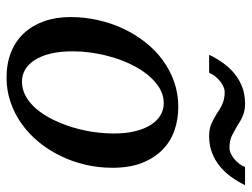

<svg xmlns="http://www.w3.org/2000/svg" viewBox="-108 -622 743 566"><g transform="rotate(90 263.0 -339.5)"><path d="M374 -304.2Q374 -339.8 367.2 -367.2Q360.4 -394.5 348.6 -413.1Q336.9 -431.6 320.6 -441.4Q304.2 -451.2 285.2 -451.2Q252.4 -451.2 224.4 -427.5Q196.3 -403.8 175.8 -365.5Q155.3 -327.1 143.6 -279.1Q131.8 -231 131.8 -182.1Q131.8 -145 138.7 -117.2Q145.5 -89.4 157.7 -70.6Q169.9 -51.8 186 -42.5Q202.1 -33.2 221.2 -33.2Q244.6 -33.2 265.4 -45.2Q286.1 -57.1 303 -77.4Q319.8 -97.7 333 -124.5Q346.2 -151.4 355.5 -181.4Q364.7 -211.4 369.4 -243.2Q374 -274.9 374 -304.2ZM475.1 -299.8Q475.1 -259.3 466.1 -220.5Q457 -181.6 440.2 -147Q423.3 -112.3 399.7 -83.3Q376 -54.2 346.4 -33Q316.9 -11.7 282.2 0.2Q247.6 12.2 209 12.2Q168 12.2 134.8 -1Q101.6 -14.2 78.6 -38.8Q55.7 -63.5 43.2 -98.4Q30.8 -133.3 30.8 -176.8Q30.8 -217.3 39.6 -256.6Q48.3 -295.9 64.7 -331.1Q81.1 -366.2 104.5 -396.2Q127.9 -426.3 157.5 -448Q187 -469.7 221.9 -481.9Q256.8 -494.1 295.9 -494.1Q332 -494.1 364.5 -482.9Q397 -471.7 421.6 -447.8Q446.3 -423.8 460.7 -387.2Q475.1 -350.6 475.1 -299.8ZM526.4 -690.9Q515.6 -668.9 501.7 -649.7Q487.8 -630.4 470 -616Q452.1 -601.6 430.2 -593.3Q408.2 -585 381.3 -585Q360.8 -585 345.7 -591.6Q330.6 -598.1 314.9 -607.9Q308.6 -612.3 302.2 -616.2Q295.9 -620.1 288.3 -623.5Q280.8 -627 271.7 -628.9Q262.7 -630.9 251 -630.9Q244.6 -630.9 236.6 -627.4Q228.5 -624 220.7 -617.9Q212.9 -611.8 206.1 -603.5Q199.2 -595.2 195.3 -585H142.1Q152.3 -606.9 166.3 -626.2Q180.2 -645.5 197.8 -659.9Q215.3 -674.3 237.3 -682.6Q259.3 -690.9 286.1 -690.9Q306.6 -690.9 322 -684.3Q337.4 -677.7 353 -667Q365.7 -659.7 379.9 -652.3Q394 -645 417 -645Q423.8 -645 431.9 -648.4Q439.9 -651.9 447.8 -658Q455.6 -664.1 462.2 -672.4Q468.8 -680.7 473.1 -690.9Z"/></g></svg>

Font: Charis SIL Viet
Style: Italic
Weight: 400
Italic angle: -11°
Foundry: SIL International
Version: Version 5.000